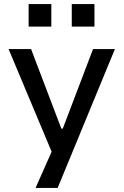

<svg xmlns="http://www.w3.org/2000/svg" viewBox="-20 -739 604 939"><path d="M154 180 251 -39V47L22 -499H132L280 -110H287L435 -499H542L262 180ZM331 -609V-719H442V-609ZM120 -609V-719H231V-609Z"/></svg>

Font: Nunito Sans 12pt ExtraLight 6pt Medium
Style: Regular
Weight: 500
Version: Version 3.101;gftools[0.9.27]